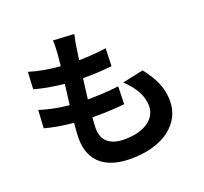

<svg xmlns="http://www.w3.org/2000/svg" viewBox="-144 -979 1289 1211"><g transform="rotate(-20 500.0 -374.0)"><path d="M91 -429 84 -308C137 -293 203 -282 276 -275C272 -234 269 -198 269 -174C269 -7 380 61 537 61C756 61 892 -47 892 -198C892 -283 861 -354 795 -438L654 -408C720 -346 757 -282 757 -214C757 -132 681 -68 541 -68C443 -68 392 -112 392 -195C392 -213 394 -238 396 -268H436C499 -268 557 -272 613 -277L616 -396C551 -388 477 -384 415 -384H408L425 -520C506 -520 561 -524 620 -530L624 -649C577 -642 513 -636 441 -635L452 -712C456 -738 460 -765 469 -801L328 -809C330 -787 330 -767 327 -720L319 -639C246 -645 171 -658 112 -677L106 -562C165 -545 236 -533 305 -526L288 -389C223 -396 156 -407 91 -429Z"/></g></svg>

Font: Noto Sans CJK SC
Style: Bold
Weight: 700
Designer: Ryoko NISHIZUKA 西塚涼子 (kana, bopomofo & ideographs); Paul D. Hunt (Latin, Greek & Cyrillic); Sandoll Communications 산돌커뮤니
Foundry: Adobe
Version: Version 2.004;hotconv 1.0.118;makeotfexe 2.5.65603